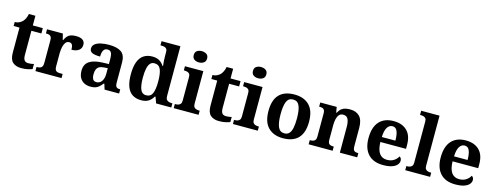

<svg xmlns="http://www.w3.org/2000/svg" viewBox="-22 -1565 6103 2371"><g transform="rotate(15 3029.5 -380.0)"><path d="M243 10Q176 10 136 -25Q96 -60 96 -148V-468H21V-519Q53 -519 78.5 -532Q104 -545 119 -561Q134 -577 146 -601.5Q158 -626 165 -660H248V-536H376V-468H248V-158Q248 -113 263.5 -92Q279 -71 314 -71Q334 -71 351.5 -73.5Q369 -76 385 -80V-15Q369 -8 332.5 1Q296 10 243 10Z M425 0V-53H428Q451 -53 467.9 -58Q484.9 -63 494.9 -78.5Q505 -94 505 -125V-415Q505 -445 496 -459.5Q487 -474 471 -478.5Q455 -483 433 -483H430V-536H632L651.5 -458H656.7Q670 -488 687 -508Q704 -528 730.5 -538Q757 -548 798 -548Q856.6 -548 884.8 -526.9Q913 -505.8 913 -467Q913 -421 879.5 -395.5Q846 -370 786 -370Q786 -398 781.5 -416Q777 -434 766.3 -443.5Q755.6 -453 737 -453Q711 -453 695 -435Q679 -417 671 -390.5Q663 -364 660 -337Q657 -310 657 -293V-120Q657 -91 666 -76.5Q675 -62 691 -57.5Q707 -53 727 -53H759V0Z M1130 10Q1086 10 1050.5 -7.5Q1015 -25 994 -61.4Q973 -97.7 973 -153Q973 -234 1029 -273Q1085 -312 1197 -316L1279 -318.8V-374Q1279 -407.6 1275 -433.3Q1271 -459 1258 -473.5Q1245 -488 1217.5 -488Q1192 -488 1177 -474Q1162 -460 1156 -435.5Q1150 -411 1150 -380Q1083 -380 1049 -395Q1015 -410 1015 -447Q1015 -483.8 1043 -505.9Q1071 -528 1117.9 -538.5Q1164.8 -549 1220.8 -549Q1326 -549 1378.5 -511Q1431 -473 1431 -379.4V-124.1Q1431 -96.6 1436.5 -81.3Q1442 -66 1455.7 -59.5Q1469.4 -53 1491 -53H1495V0H1309L1288 -69H1279.4Q1257 -42 1237.5 -24.5Q1218 -7 1193 1.5Q1168 10 1130 10ZM1184.8 -63Q1214 -63 1234.8 -78.7Q1255.7 -94.3 1267.3 -123.3Q1279 -152.3 1279 -191V-266L1234 -263Q1194 -261 1170.9 -247.3Q1147.9 -233.5 1137.9 -209.3Q1128 -185.1 1128 -149.4Q1128 -121 1134 -101.5Q1140 -82 1152.8 -72.5Q1165.6 -63 1184.8 -63Z M1777 10Q1712 10 1666.2 -19Q1620.3 -48 1596.7 -109.5Q1573 -171 1573 -267Q1573 -364 1596.5 -426.2Q1620 -488.4 1665.5 -518.2Q1711 -548 1774.9 -548Q1831 -548 1867 -525.5Q1903 -503 1924 -468H1931Q1927 -496.5 1925 -531.2Q1923 -566 1923 -590V-645Q1923 -673 1912 -686Q1901 -699 1882.5 -703Q1864 -707 1842 -707H1834V-760H2075V-123Q2075 -93 2086.5 -78Q2098 -63 2116.8 -58Q2135.6 -53 2158 -53H2162V0H1968L1940 -78H1931Q1909 -38 1872.7 -14Q1836.4 10 1777 10ZM1820.3 -65Q1879 -65 1901 -115.3Q1923 -165.6 1923 -269Q1923 -368.2 1901.2 -421.1Q1879.4 -474 1820.1 -474Q1787 -474 1766.5 -450.2Q1746 -426.3 1736.5 -380.5Q1727 -334.8 1727 -268Q1727 -166.5 1748.4 -115.8Q1769.9 -65 1820.3 -65Z M2193 0V-53H2205Q2220 -53 2236.5 -57.5Q2253 -62 2264.5 -75.9Q2276 -89.8 2276 -117.7V-422Q2276 -448.9 2264 -462Q2252 -475 2235.5 -479Q2219 -483 2205 -483H2193V-536H2428V-118Q2428 -90 2439.5 -76Q2451 -62 2468 -57.5Q2485 -53 2499 -53H2511V0ZM2347.1 -626Q2311 -626 2286.5 -643.5Q2262 -661 2262 -698Q2262 -736 2286.7 -753Q2311.5 -770 2347.5 -770Q2382 -770 2407.5 -753Q2433 -736 2433 -698Q2433 -661 2407.4 -643.5Q2381.8 -626 2347.1 -626Z M2771 10Q2704 10 2664 -25Q2624 -60 2624 -148V-468H2549V-519Q2581 -519 2606.5 -532Q2632 -545 2647 -561Q2662 -577 2674 -601.5Q2686 -626 2693 -660H2776V-536H2904V-468H2776V-158Q2776 -113 2791.5 -92Q2807 -71 2842 -71Q2862 -71 2879.5 -73.5Q2897 -76 2913 -80V-15Q2897 -8 2860.5 1Q2824 10 2771 10Z M2950 0V-53H2962Q2977 -53 2993.5 -57.5Q3010 -62 3021.5 -75.9Q3033 -89.8 3033 -117.7V-422Q3033 -448.9 3021 -462Q3009 -475 2992.5 -479Q2976 -483 2962 -483H2950V-536H3185V-118Q3185 -90 3196.5 -76Q3208 -62 3225 -57.5Q3242 -53 3256 -53H3268V0ZM3104.1 -626Q3068 -626 3043.5 -643.5Q3019 -661 3019 -698Q3019 -736 3043.7 -753Q3068.5 -770 3104.5 -770Q3139 -770 3164.5 -753Q3190 -736 3190 -698Q3190 -661 3164.4 -643.5Q3138.8 -626 3104.1 -626Z M3589.6 10Q3470 10 3401 -59.3Q3332 -128.7 3332 -270.3Q3332 -411 3398.1 -480Q3464.2 -549 3593 -549Q3713 -549 3782 -480Q3851 -411 3851 -270.3Q3851 -128.7 3784.5 -59.3Q3718 10 3589.6 10ZM3592.2 -53Q3631 -53 3653.7 -77.4Q3676.3 -101.7 3686.2 -150.5Q3696 -199.2 3696 -270Q3696 -377 3672.5 -431Q3649 -485 3591 -485Q3533 -485 3510 -431.2Q3487 -377.5 3487 -270Q3487 -164 3510.5 -108.5Q3534 -53 3592.2 -53Z M3918 0V-53H3920Q3943 -53 3960.5 -58Q3978 -63 3988 -77.7Q3998 -92.4 3998 -121.8V-417.6Q3998 -446 3989 -460Q3980 -474 3964 -478.5Q3948 -483 3926 -483H3923V-536H4133L4145.7 -465H4150.5Q4171 -503 4194.5 -520.5Q4218 -538 4245.3 -543.5Q4272.7 -549 4303.9 -549Q4381 -549 4425 -503.2Q4469 -457.4 4469 -356V-123.5Q4469 -93 4476.5 -78Q4484 -63 4499 -58Q4514 -53 4536 -53H4539V0H4317V-329Q4317 -394 4299.1 -429Q4281.3 -464 4236.8 -464Q4204 -464 4185.2 -442.5Q4166.3 -420.9 4158.2 -385.5Q4150 -350.1 4150 -309V-118Q4150 -90 4159 -76Q4168 -62 4184 -57.5Q4200 -53 4222 -53H4225V0Z M4871 10Q4744 10 4678 -62.5Q4612 -135 4612 -265Q4612 -406 4677 -477.5Q4742 -549 4860 -549Q4969 -549 5031.5 -488Q5094 -427 5094 -308V-257H4766Q4769 -157 4803.5 -111Q4838 -65 4900 -65Q4952 -65 4988 -88.5Q5024 -112 5041 -146Q5055 -139 5061.5 -126.5Q5068 -114 5068 -97Q5068 -69 5047 -44.5Q5026 -20 4982.5 -5Q4939 10 4871 10ZM4941 -321Q4941 -398 4923 -441Q4905 -484 4862 -484Q4820 -484 4795 -442.5Q4770 -401 4768 -321Z M5153 0V-53H5165Q5180 -53 5196.5 -57.5Q5213 -62 5224.5 -76Q5236 -90 5236 -118V-646Q5236 -673 5224 -686Q5212 -699 5195.5 -703Q5179 -707 5165 -707H5153V-760H5388V-118Q5388 -90 5399.5 -76Q5411 -62 5428 -57.5Q5445 -53 5459 -53H5471V0Z M5794 10Q5667 10 5601 -62.5Q5535 -135 5535 -265Q5535 -406 5600 -477.5Q5665 -549 5783 -549Q5892 -549 5954.5 -488Q6017 -427 6017 -308V-257H5689Q5692 -157 5726.5 -111Q5761 -65 5823 -65Q5875 -65 5911 -88.5Q5947 -112 5964 -146Q5978 -139 5984.5 -126.5Q5991 -114 5991 -97Q5991 -69 5970 -44.5Q5949 -20 5905.5 -5Q5862 10 5794 10ZM5864 -321Q5864 -398 5846 -441Q5828 -484 5785 -484Q5743 -484 5718 -442.5Q5693 -401 5691 -321Z"/></g></svg>

Font: Noto Serif Thai
Style: Regular
Weight: 400
Designer: Monotype Design Team
Foundry: Monotype Imaging Inc.
Version: Version 2.001